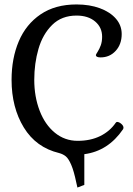

<svg xmlns="http://www.w3.org/2000/svg" viewBox="-20 -683 599 863"><path d="M535 -109Q535 -106 533 -102Q466 -4 359 10V148L328 160L323 138Q312 85 300 57.5Q288 30 276 20Q264 10 246 5Q142 -20 87 -110Q32 -200 32 -324Q32 -421 64.5 -497.5Q97 -574 162.5 -618.5Q228 -663 324 -663Q383 -663 429 -646Q475 -629 501 -599Q527 -569 527 -530Q527 -484 500 -454.5Q473 -425 432 -425Q411 -425 411 -436Q411 -438 419 -450.5Q427 -463 433 -479.5Q439 -496 439 -518Q439 -560 407.5 -586.5Q376 -613 324 -613Q257 -613 214.5 -571Q172 -529 153 -463.5Q134 -398 134 -324Q134 -249 158 -186Q182 -123 226.5 -86.5Q271 -50 329 -50Q387 -50 430.5 -71.5Q474 -93 500 -131Q503 -135 506 -135Q515 -135 525 -126.5Q535 -118 535 -109Z"/></svg>

Font: Kurale
Style: Regular
Weight: 400
Designer: Eduardo Rodriguez Tunni
Foundry: Eduardo Rodriguez Tunni
Version: Version 2.000